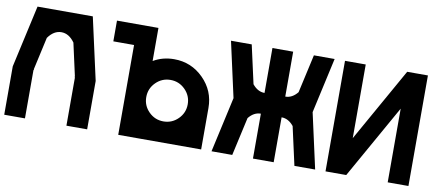

<svg xmlns="http://www.w3.org/2000/svg" viewBox="-60 -847 2463 1069"><g transform="rotate(10 1172.0 -312.5)"><path d="M117.2 -273.4V0H0V-273.4L78.1 -625H390.6L468.8 -273.4V0H351.6V-273.4H349.6Q350.1 -276.4 350.1 -279.8L309.6 -462.4Q277.3 -507.8 234.4 -507.8Q191.4 -507.8 159.2 -462.4L118.7 -279.8Q118.7 -276.4 119.1 -273.4Z M878.9 -117.2Q927.2 -117.2 961.7 -151.6Q996.1 -186 996.1 -234.4Q996.1 -282.7 961.7 -317.1Q927.2 -351.6 878.9 -351.6Q830.6 -351.6 796.1 -317.1Q761.7 -282.7 761.7 -234.4Q761.7 -186 796.1 -151.6Q830.6 -117.2 878.9 -117.2ZM644.5 0V-507.8H527.3V-625H761.7V-438Q814 -468.8 878.9 -468.8Q976.1 -468.8 1044.7 -400.1Q1113.3 -331.5 1113.3 -234.4V0Z M1406.2 -253.9Q1367.2 -253.9 1337.4 -216.8L1289.1 0H1171.9L1241.2 -312.5L1171.9 -625H1289.1L1337.4 -408.2Q1367.2 -371.1 1406.2 -371.1V-625H1523.4V-371.1Q1562.5 -371.1 1592.3 -408.2L1640.6 -625H1757.8L1688.5 -312.5L1757.8 0H1640.6L1592.3 -216.8Q1562.5 -253.9 1523.4 -253.9V0H1406.2Z M2285.2 -625V0H2168V-416.5L1933.6 0H1816.4V-625H1933.6V-208.5L2168 -625Z"/></g></svg>

Font: Leporid
Style: Regular
Weight: 400
Designer: GGBotNet
Foundry: GGBotNet
Version: 1.00